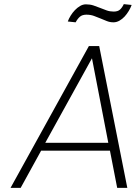

<svg xmlns="http://www.w3.org/2000/svg" viewBox="-20 -909 667 929"><path d="M512 -180H179L80 0H31L410 -686H460L596 0H547ZM504 -218 425 -627 199 -218ZM308 -805Q313 -819 322 -833.5Q331 -848 342.5 -860Q354 -872 367.5 -880Q381 -888 396 -888Q416 -888 432.5 -882.5Q449 -877 465 -870.5Q481 -864 496.5 -858.5Q512 -853 530 -853Q550 -853 560.5 -862.5Q571 -872 579 -889L617 -885Q612 -871 603 -856Q594 -841 583 -829Q572 -817 558 -809Q544 -801 529 -801Q512 -801 497 -807Q482 -813 466.5 -819.5Q451 -826 434.5 -832Q418 -838 398 -838Q378 -838 366.5 -828Q355 -818 346 -801Z"/></svg>

Font: Fz Poppins ExtLt
Style: Italic
Weight: 200
Italic angle: -10°
Designer: Ninad Kale (Devanagari), Jonny Pinhorn (Latin)
Foundry: Indian Type Foundry
Version: Vit hóa bi Vntype.Com & FontZin.Com